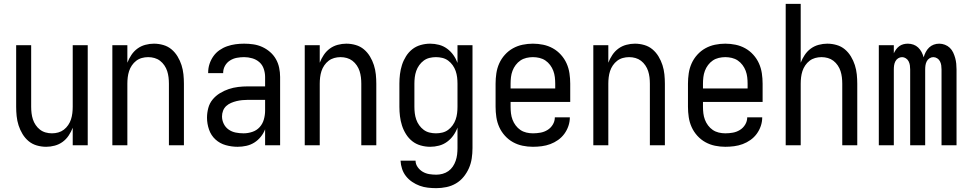

<svg xmlns="http://www.w3.org/2000/svg" viewBox="-20 -755 5040 998"><path d="M220 8Q195 8 171 1Q147 -6 128.5 -21.5Q110 -37 97 -58.5Q84 -80 76.5 -103.5Q69 -127 66.5 -151.5Q64 -176 64 -200V-520H142V-200Q142 -183 144 -166.5Q146 -150 151 -134.5Q156 -119 165.5 -105Q175 -91 188 -81Q201 -71 217 -66.5Q233 -62 250 -62Q267 -62 283 -66.5Q299 -71 312 -81Q325 -91 334.5 -105Q344 -119 349 -134.5Q354 -150 356 -166.5Q358 -183 358 -200V-520H436V0H358V-91Q350 -70 337 -50.5Q324 -31 305.5 -17.5Q287 -4 264.5 2Q242 8 220 8Z M564 0V-520H642V-429Q650 -450 663 -469.5Q676 -489 694.5 -502.5Q713 -516 735.5 -522Q758 -528 780 -528Q805 -528 829 -521Q853 -514 871.5 -498.5Q890 -483 903 -461.5Q916 -440 923.5 -416.5Q931 -393 933.5 -368.5Q936 -344 936 -320V0H858V-320Q858 -337 856 -353.5Q854 -370 849 -385.5Q844 -401 834.5 -415Q825 -429 812 -439Q799 -449 783 -453.5Q767 -458 750 -458Q733 -458 717 -453.5Q701 -449 688 -439Q675 -429 665.5 -415Q656 -401 651 -385.5Q646 -370 644 -353.5Q642 -337 642 -320V0Z M1215 8Q1184 8 1153.5 -0.5Q1123 -9 1100 -30Q1077 -51 1066.5 -81.5Q1056 -112 1056 -143Q1056 -168 1062.5 -193Q1069 -218 1085 -237.5Q1101 -257 1123 -270.5Q1145 -284 1169 -292Q1193 -300 1218 -303Q1243 -306 1269 -306H1358V-355Q1358 -376 1351 -397Q1344 -418 1328 -432Q1312 -446 1291 -452Q1270 -458 1249 -458Q1230 -458 1211 -454.5Q1192 -451 1175.5 -440.5Q1159 -430 1149.5 -413Q1140 -396 1140 -377V-375H1062V-378Q1062 -401 1069 -422.5Q1076 -444 1089 -462.5Q1102 -481 1120.5 -494Q1139 -507 1160.5 -514.5Q1182 -522 1204 -525Q1226 -528 1249 -528Q1273 -528 1297 -524.5Q1321 -521 1343 -511Q1365 -501 1383.5 -485Q1402 -469 1414 -448Q1426 -427 1431 -403Q1436 -379 1436 -355V0H1358V-83Q1350 -62 1335.5 -44Q1321 -26 1302 -14Q1283 -2 1260.5 3Q1238 8 1215 8ZM1246 -62Q1269 -62 1291.5 -69.5Q1314 -77 1329.5 -94Q1345 -111 1351.5 -134Q1358 -157 1358 -180V-236H1269Q1254 -236 1239 -234.5Q1224 -233 1209.5 -229.5Q1195 -226 1181 -220Q1167 -214 1156 -204Q1145 -194 1139.5 -179.5Q1134 -165 1134 -150Q1134 -130 1143 -111.5Q1152 -93 1168.5 -81.5Q1185 -70 1205 -66Q1225 -62 1246 -62Z M1564 0V-520H1642V-429Q1650 -450 1663 -469.5Q1676 -489 1694.5 -502.5Q1713 -516 1735.5 -522Q1758 -528 1780 -528Q1805 -528 1829 -521Q1853 -514 1871.5 -498.5Q1890 -483 1903 -461.5Q1916 -440 1923.5 -416.5Q1931 -393 1933.5 -368.5Q1936 -344 1936 -320V0H1858V-320Q1858 -337 1856 -353.5Q1854 -370 1849 -385.5Q1844 -401 1834.5 -415Q1825 -429 1812 -439Q1799 -449 1783 -453.5Q1767 -458 1750 -458Q1733 -458 1717 -453.5Q1701 -449 1688 -439Q1675 -429 1665.5 -415Q1656 -401 1651 -385.5Q1646 -370 1644 -353.5Q1642 -337 1642 -320V0Z M2248 223Q2226 223 2204 220.5Q2182 218 2161.5 210.5Q2141 203 2122.5 190.5Q2104 178 2090.5 161Q2077 144 2070 123Q2063 102 2062 80H2140Q2140 98 2151 113.5Q2162 129 2177.5 138Q2193 147 2211 150Q2229 153 2248 153Q2264 153 2280.5 148.5Q2297 144 2310.5 134.5Q2324 125 2333.5 111Q2343 97 2348.5 81Q2354 65 2356 48.5Q2358 32 2358 15V-92Q2350 -70 2336.5 -51Q2323 -32 2304 -18Q2285 -4 2262 2Q2239 8 2216 8Q2191 8 2166.5 1Q2142 -6 2123 -21Q2104 -36 2090.5 -57.5Q2077 -79 2069.5 -102.5Q2062 -126 2059 -150.5Q2056 -175 2056 -200V-320Q2056 -345 2059 -369.5Q2062 -394 2069.5 -417.5Q2077 -441 2090.5 -462.5Q2104 -484 2123 -499Q2142 -514 2166.5 -521Q2191 -528 2216 -528Q2239 -528 2262 -522Q2285 -516 2304 -502Q2323 -488 2336.5 -469Q2350 -450 2358 -428V-520H2436V15Q2436 42 2432 68.5Q2428 95 2417.5 119Q2407 143 2390 164Q2373 185 2350 198.5Q2327 212 2300.5 217.5Q2274 223 2248 223ZM2246 -62Q2263 -62 2279.5 -66Q2296 -70 2309.5 -80Q2323 -90 2333 -104Q2343 -118 2348.5 -134Q2354 -150 2356 -166.5Q2358 -183 2358 -200V-320Q2358 -337 2356 -353.5Q2354 -370 2348.5 -386Q2343 -402 2333 -416Q2323 -430 2309.5 -440Q2296 -450 2279.5 -454Q2263 -458 2246 -458Q2229 -458 2212.5 -454Q2196 -450 2182.5 -440Q2169 -430 2159 -416Q2149 -402 2143.5 -386Q2138 -370 2136 -353.5Q2134 -337 2134 -320V-200Q2134 -183 2136 -166.5Q2138 -150 2143.5 -134Q2149 -118 2159 -104Q2169 -90 2182.5 -80Q2196 -70 2212.5 -66Q2229 -62 2246 -62Z M2750 8Q2723 8 2696.5 2.5Q2670 -3 2646.5 -16Q2623 -29 2604.5 -49.5Q2586 -70 2575 -94.5Q2564 -119 2560 -146Q2556 -173 2556 -200V-320Q2556 -347 2560 -374Q2564 -401 2575 -425.5Q2586 -450 2604.5 -470.5Q2623 -491 2646.5 -504Q2670 -517 2696.5 -522.5Q2723 -528 2750 -528Q2777 -528 2803.5 -522.5Q2830 -517 2853.5 -504Q2877 -491 2895.5 -470.5Q2914 -450 2925 -425.5Q2936 -401 2940 -374Q2944 -347 2944 -320V-225H2634V-200Q2634 -183 2636 -166Q2638 -149 2644 -133Q2650 -117 2660.5 -103Q2671 -89 2685 -79.5Q2699 -70 2716 -66Q2733 -62 2750 -62Q2770 -62 2789.5 -65.5Q2809 -69 2826 -79.5Q2843 -90 2853.5 -107.5Q2864 -125 2864 -145H2942Q2942 -122 2934.5 -100Q2927 -78 2913.5 -59.5Q2900 -41 2881 -27.5Q2862 -14 2840.5 -6Q2819 2 2796 5Q2773 8 2750 8ZM2866 -295V-320Q2866 -337 2864 -354Q2862 -371 2856 -387Q2850 -403 2839.5 -417Q2829 -431 2815 -440.5Q2801 -450 2784 -454Q2767 -458 2750 -458Q2733 -458 2716 -454Q2699 -450 2685 -440.5Q2671 -431 2660.5 -417Q2650 -403 2644 -387Q2638 -371 2636 -354Q2634 -337 2634 -320V-295Z M3064 0V-520H3142V-429Q3150 -450 3163 -469.5Q3176 -489 3194.5 -502.5Q3213 -516 3235.5 -522Q3258 -528 3280 -528Q3305 -528 3329 -521Q3353 -514 3371.5 -498.5Q3390 -483 3403 -461.5Q3416 -440 3423.5 -416.5Q3431 -393 3433.5 -368.5Q3436 -344 3436 -320V0H3358V-320Q3358 -337 3356 -353.5Q3354 -370 3349 -385.5Q3344 -401 3334.5 -415Q3325 -429 3312 -439Q3299 -449 3283 -453.5Q3267 -458 3250 -458Q3233 -458 3217 -453.5Q3201 -449 3188 -439Q3175 -429 3165.5 -415Q3156 -401 3151 -385.5Q3146 -370 3144 -353.5Q3142 -337 3142 -320V0Z M3750 8Q3723 8 3696.5 2.5Q3670 -3 3646.5 -16Q3623 -29 3604.5 -49.5Q3586 -70 3575 -94.5Q3564 -119 3560 -146Q3556 -173 3556 -200V-320Q3556 -347 3560 -374Q3564 -401 3575 -425.5Q3586 -450 3604.5 -470.5Q3623 -491 3646.5 -504Q3670 -517 3696.5 -522.5Q3723 -528 3750 -528Q3777 -528 3803.5 -522.5Q3830 -517 3853.5 -504Q3877 -491 3895.5 -470.5Q3914 -450 3925 -425.5Q3936 -401 3940 -374Q3944 -347 3944 -320V-225H3634V-200Q3634 -183 3636 -166Q3638 -149 3644 -133Q3650 -117 3660.5 -103Q3671 -89 3685 -79.5Q3699 -70 3716 -66Q3733 -62 3750 -62Q3770 -62 3789.5 -65.5Q3809 -69 3826 -79.5Q3843 -90 3853.5 -107.5Q3864 -125 3864 -145H3942Q3942 -122 3934.5 -100Q3927 -78 3913.5 -59.5Q3900 -41 3881 -27.5Q3862 -14 3840.5 -6Q3819 2 3796 5Q3773 8 3750 8ZM3866 -295V-320Q3866 -337 3864 -354Q3862 -371 3856 -387Q3850 -403 3839.5 -417Q3829 -431 3815 -440.5Q3801 -450 3784 -454Q3767 -458 3750 -458Q3733 -458 3716 -454Q3699 -450 3685 -440.5Q3671 -431 3660.5 -417Q3650 -403 3644 -387Q3638 -371 3636 -354Q3634 -337 3634 -320V-295Z M4064 0V-735H4142V-429Q4150 -450 4163 -469.5Q4176 -489 4194.5 -502.5Q4213 -516 4235.5 -522Q4258 -528 4280 -528Q4305 -528 4329 -521Q4353 -514 4371.5 -498.5Q4390 -483 4403 -461.5Q4416 -440 4423.5 -416.5Q4431 -393 4433.5 -368.5Q4436 -344 4436 -320V0H4358V-320Q4358 -337 4356 -353.5Q4354 -370 4349 -385.5Q4344 -401 4334.5 -415Q4325 -429 4312 -439Q4299 -449 4283 -453.5Q4267 -458 4250 -458Q4233 -458 4217 -453.5Q4201 -449 4188 -439Q4175 -429 4165.5 -415Q4156 -401 4151 -385.5Q4146 -370 4144 -353.5Q4142 -337 4142 -320V0Z M4548 0V-520H4626V-478Q4631 -489 4638 -498.5Q4645 -508 4654.5 -515Q4664 -522 4675.5 -525Q4687 -528 4699 -528Q4714 -528 4728 -523Q4742 -518 4752.5 -508Q4763 -498 4770 -485Q4777 -472 4781 -457Q4785 -471 4792 -484.5Q4799 -498 4809.5 -508Q4820 -518 4833.5 -523Q4847 -528 4862 -528Q4877 -528 4891.5 -522.5Q4906 -517 4917 -506.5Q4928 -496 4934.5 -482Q4941 -468 4945 -453.5Q4949 -439 4950.5 -424Q4952 -409 4952 -394V0H4874V-394Q4874 -405 4872.5 -415.5Q4871 -426 4866 -436Q4861 -446 4851.5 -452Q4842 -458 4831 -458Q4821 -458 4811.5 -452Q4802 -446 4797 -436Q4792 -426 4790.5 -415.5Q4789 -405 4789 -394V0H4711V-394Q4711 -405 4709.5 -415.5Q4708 -426 4703 -436Q4698 -446 4688.5 -452Q4679 -458 4669 -458Q4658 -458 4648.5 -452Q4639 -446 4634 -436Q4629 -426 4627.5 -415.5Q4626 -405 4626 -394V0Z"/></svg>

Font: Iosevka MaddieWtf
Style: Regular
Weight: 400
Monospace: yes
Designer: Belleve Invis
Foundry: Belleve Invis
Version: Version 31.3.0; ttfautohint (v1.8.3)